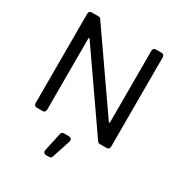

<svg xmlns="http://www.w3.org/2000/svg" viewBox="-219 -878 1191 1270"><g transform="rotate(30 376.5 -242.5)"><path d="M88.1 -21V-706.7Q88.1 -715.2 94.1 -721.2Q100.1 -727.3 109 -727.3H162.3Q167.6 -727.3 172.2 -725Q176.8 -722.7 179.3 -718.4L571 -154.8H578.1V-706.7Q578.1 -715.2 584.2 -721.2Q590.2 -727.3 599.1 -727.3H644.2Q652.7 -727.3 658.7 -721.2Q664.8 -715.2 664.8 -706.7V-21Q664.8 -12.1 658.7 -6Q652.7 0 644.2 0H590.6Q579.9 0 573.5 -8.9L183.2 -571H176.1V-21Q176.1 -12.1 170.1 -6Q164.1 0 155.5 0H109Q100.1 0 94.1 -6Q88.1 -12.1 88.1 -21ZM298.3 220.9Q298.3 229.4 304.3 235.4Q310.4 241.5 318.9 241.5H343.8Q350.5 241.5 355.8 237.6Q361.2 233.7 363.3 227.3L410.2 84.9Q411.2 81.7 411.2 78.5Q411.2 70 405.2 63.7Q399.1 57.5 390.3 57.5H349.8Q342.7 57.5 336.8 62.1Q331 66.8 329.5 73.9L298.7 216.3Q298.3 217.7 298.3 220.9Z"/></g></svg>

Font: DeltaSans
Style: Regular
Weight: 400
Designer: Rasmus Andersson
Foundry: rsms
Version: Version 3.012